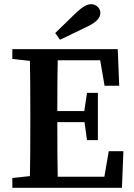

<svg xmlns="http://www.w3.org/2000/svg" viewBox="-20 -898 639 918"><path d="M406 -775 267 -708 244 -740 347 -840Q388 -878 415 -878Q434 -878 447 -865.5Q460 -853 460 -836Q460 -803 406 -775ZM500 -175H570L563 0H39V-47L123 -56Q125 -139 125 -310V-353Q125 -522 123 -607L39 -616V-663H543L550 -488H480L459 -610H256Q254 -530 254 -367H383L396 -454H448V-228H396L384 -314H254Q254 -138 256 -53H479Z"/></svg>

Font: TypoPRO Source Serif Pro
Style: Regular
Weight: 600
Designer: Frank Grießhammer
Foundry: Adobe Systems Incorporated
Version: Version 1.017;PS 1.0;hotconv 1.0.79;makeotf.lib2.5.61930